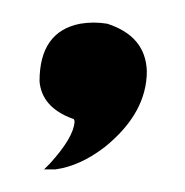

<svg xmlns="http://www.w3.org/2000/svg" viewBox="-20 -117 164 170"><path d="M24 28Q45 5 46 -9Q46 -12 44 -12Q17 -22 15 -45Q15 -89 51 -96Q63 -98 75 -96Q109 -85 110 -54Q110 -17 73 13Q51 30 29 33Q19 33 19 33Q21 31 24 28Z"/></svg>

Font: Sagha
Style: Regular
Weight: 400
Designer: MUHAMMAD YONI
Version: Version 001.000